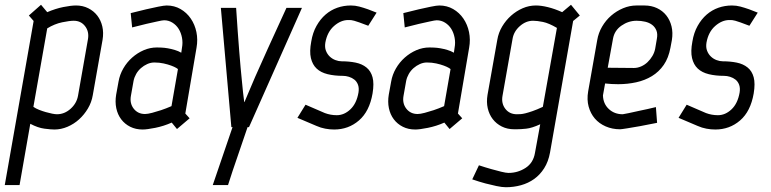

<svg xmlns="http://www.w3.org/2000/svg" viewBox="-52 -533 3232 805"><path d="M88 -85Q98 -78 112 -72.5Q126 -67 140 -63Q154 -59 166.5 -56.5Q179 -54 187 -54Q218 -54 243.5 -76.5Q269 -99 275 -131L317 -370Q322 -401 304.5 -423.5Q287 -446 257 -446Q240 -446 208.5 -439.5Q177 -433 146 -414ZM30 243H-32L89 -445L69 -468L120 -513L146 -482Q181 -497 213.5 -503.5Q246 -510 267 -510Q295 -510 318 -498.5Q341 -487 356 -467.5Q371 -448 377 -422Q383 -396 378 -366L337 -134Q332 -104 316.5 -78Q301 -52 279.5 -32.5Q258 -13 231 -1.5Q204 10 176 10Q162 10 134.5 6.5Q107 3 75 -14Z M694 -243Q694 -244 686.5 -248.5Q679 -253 665.5 -258Q652 -263 634 -267Q616 -271 595 -271Q580 -271 565.5 -264.5Q551 -258 539 -247.5Q527 -237 519 -223Q511 -209 508 -194L497 -132Q491 -100 508.5 -77.5Q526 -55 556 -55Q567 -55 586 -60Q605 -65 623 -71Q644 -78 667 -88ZM725 -57 743 -37 690 8 668 -19Q634 -4 599 3Q564 10 546 10Q517 10 494 -1.5Q471 -13 456 -33Q441 -53 435.5 -79.5Q430 -106 435 -136L445 -191Q450 -220 465 -246Q480 -272 502 -291.5Q524 -311 550.5 -322.5Q577 -334 606 -334Q612 -334 624.5 -333.5Q637 -333 651.5 -330.5Q666 -328 681 -323.5Q696 -319 708 -312L711 -333Q715 -354 711 -375Q707 -396 697 -412Q687 -428 671 -438Q655 -448 636 -448Q629 -448 607 -443Q585 -438 562 -433Q535 -426 502 -418L496 -478Q531 -487 561 -494Q587 -500 611.5 -505Q636 -510 647 -510Q679 -510 705 -495Q731 -480 748 -455Q765 -430 771.5 -398.5Q778 -367 772 -333Z M840 243 923 0H918L874 -500H938Q945 -393 951 -318.5Q957 -244 962 -196Q967 -141 972 -105H973Q976 -111 986.5 -137Q997 -163 1018 -211Q1039 -259 1071.5 -330.5Q1104 -402 1149 -500H1214L992 0H986Q966 60 944.5 121.5Q923 183 904 243Z M1510 -141Q1497 -66 1453 -28Q1409 10 1349 10Q1331 10 1312 6.5Q1293 3 1275 -5L1195 -39L1229 -94L1310 -59Q1334 -50 1360 -50Q1391 -50 1417 -74.5Q1443 -99 1451 -145Q1454 -164 1449 -177.5Q1444 -191 1434 -199Q1424 -207 1411 -211Q1398 -215 1386 -215Q1350 -215 1321.5 -222Q1293 -229 1275.5 -245.5Q1258 -262 1251.5 -289.5Q1245 -317 1253 -359Q1259 -396 1275 -424.5Q1291 -453 1313 -472Q1335 -491 1362 -500.5Q1389 -510 1419 -510Q1437 -510 1454 -505.5Q1471 -501 1491 -494L1527 -480L1492 -425Q1468 -434 1454.5 -439Q1441 -444 1433 -446Q1425 -448 1421 -448.5Q1417 -449 1413 -449H1408Q1377 -449 1348.5 -424Q1320 -399 1312 -354Q1309 -335 1314.5 -320.5Q1320 -306 1330.5 -296Q1341 -286 1354.5 -281Q1368 -276 1380 -276Q1412 -276 1439 -270.5Q1466 -265 1484.5 -250Q1503 -235 1510 -209Q1517 -183 1510 -141Z M1837 -243Q1837 -244 1829.5 -248.5Q1822 -253 1808.5 -258Q1795 -263 1777 -267Q1759 -271 1738 -271Q1723 -271 1708.5 -264.5Q1694 -258 1682 -247.5Q1670 -237 1662 -223Q1654 -209 1651 -194L1640 -132Q1634 -100 1651.5 -77.5Q1669 -55 1699 -55Q1710 -55 1729 -60Q1748 -65 1766 -71Q1787 -78 1810 -88ZM1868 -57 1886 -37 1833 8 1811 -19Q1777 -4 1742 3Q1707 10 1689 10Q1660 10 1637 -1.5Q1614 -13 1599 -33Q1584 -53 1578.5 -79.5Q1573 -106 1578 -136L1588 -191Q1593 -220 1608 -246Q1623 -272 1645 -291.5Q1667 -311 1693.5 -322.5Q1720 -334 1749 -334Q1755 -334 1767.5 -333.5Q1780 -333 1794.5 -330.5Q1809 -328 1824 -323.5Q1839 -319 1851 -312L1854 -333Q1858 -354 1854 -375Q1850 -396 1840 -412Q1830 -428 1814 -438Q1798 -448 1779 -448Q1772 -448 1750 -443Q1728 -438 1705 -433Q1678 -426 1645 -418L1639 -478Q1674 -487 1704 -494Q1730 -500 1754.5 -505Q1779 -510 1790 -510Q1822 -510 1848 -495Q1874 -480 1891 -455Q1908 -430 1914.5 -398.5Q1921 -367 1915 -333Z M2283 -416Q2249 -436 2224.5 -441Q2200 -446 2183 -446Q2153 -446 2127.5 -423.5Q2102 -401 2097 -370L2055 -132Q2049 -100 2066.5 -77Q2084 -54 2115 -54Q2123 -54 2131 -54.5Q2139 -55 2151 -58Q2163 -61 2180.5 -67Q2198 -73 2224 -85ZM2254 107Q2247 145 2229.5 172.5Q2212 200 2187.5 217.5Q2163 235 2132.5 243.5Q2102 252 2069 252Q2053 252 2029.5 247Q2006 242 1983 236Q1957 229 1928 219L1956 160Q1983 169 2008 176Q2029 182 2049.5 187Q2070 192 2080 192Q2119 192 2151.5 171Q2184 150 2191 108L2213 -12Q2178 4 2154.5 6.5Q2131 9 2114 9H2104Q2075 9 2052 -2.5Q2029 -14 2014 -33.5Q1999 -53 1993 -79Q1987 -105 1992 -135L2033 -366Q2038 -396 2053.5 -422Q2069 -448 2091 -467.5Q2113 -487 2139.5 -498.5Q2166 -510 2195 -510Q2217 -510 2245.5 -503Q2274 -496 2305 -482L2342 -513L2379 -468L2351 -445Z M2606 -248Q2621 -248 2636 -254.5Q2651 -261 2663 -272.5Q2675 -284 2683.5 -298.5Q2692 -313 2695 -329L2702 -370Q2706 -391 2700 -405.5Q2694 -420 2682 -429Q2670 -438 2653 -442Q2636 -446 2617 -446Q2583 -446 2553.5 -425.5Q2524 -405 2518 -370L2496 -249ZM2452 -365Q2457 -395 2472.5 -421.5Q2488 -448 2510.5 -467.5Q2533 -487 2560.5 -498.5Q2588 -510 2617 -510H2650Q2679 -510 2702.5 -499Q2726 -488 2741.5 -468.5Q2757 -449 2763.5 -422.5Q2770 -396 2765 -365L2759 -333Q2751 -290 2731 -261Q2711 -232 2681.5 -214Q2652 -196 2615.5 -188Q2579 -180 2540 -180Q2512 -180 2485 -183L2476 -133Q2477 -98 2500.5 -76Q2524 -54 2559 -54Q2561 -54 2583 -58.5Q2605 -63 2631 -69Q2661 -75 2698 -84L2703 -18Q2664 -10 2631 -4Q2603 1 2578 5Q2553 9 2548 9Q2515 9 2487.5 -3Q2460 -15 2442 -36Q2424 -57 2416 -86Q2408 -115 2414 -150Z M3108 -141Q3095 -66 3051 -28Q3007 10 2947 10Q2929 10 2910 6.5Q2891 3 2873 -5L2793 -39L2827 -94L2908 -59Q2932 -50 2958 -50Q2989 -50 3015 -74.5Q3041 -99 3049 -145Q3052 -164 3047 -177.5Q3042 -191 3032 -199Q3022 -207 3009 -211Q2996 -215 2984 -215Q2948 -215 2919.5 -222Q2891 -229 2873.5 -245.5Q2856 -262 2849.5 -289.5Q2843 -317 2851 -359Q2857 -396 2873 -424.5Q2889 -453 2911 -472Q2933 -491 2960 -500.5Q2987 -510 3017 -510Q3035 -510 3052 -505.5Q3069 -501 3089 -494L3125 -480L3090 -425Q3066 -434 3052.5 -439Q3039 -444 3031 -446Q3023 -448 3019 -448.5Q3015 -449 3011 -449H3006Q2975 -449 2946.5 -424Q2918 -399 2910 -354Q2907 -335 2912.5 -320.5Q2918 -306 2928.5 -296Q2939 -286 2952.5 -281Q2966 -276 2978 -276Q3010 -276 3037 -270.5Q3064 -265 3082.5 -250Q3101 -235 3108 -209Q3115 -183 3108 -141Z"/></svg>

Font: Marvel
Style: Bold Italic
Weight: 700
Italic angle: -12°
Designer: Carolina Trebol
Foundry: Carolina Trebol
Version: Version 1.001